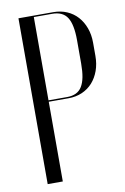

<svg xmlns="http://www.w3.org/2000/svg" viewBox="-81 -748 520 797"><g transform="rotate(-10 179.0 -349.5)"><path d="M54.4 -699V0H118.1V-336H201.8Q232.9 -336 258.8 -347.2Q284.6 -358.4 303.1 -378.9Q321.5 -399.5 331.7 -427.7Q341.9 -455.9 341.9 -489.9V-545.5Q341.9 -579.5 331.5 -607.7Q321.1 -635.9 302.8 -656.2Q284.5 -676.6 258.4 -687.8Q232.4 -699 201.2 -699ZM278.1 -468.5Q278.1 -435.8 273.6 -412.1Q269 -388.4 259.4 -372.7Q249.8 -357 234.1 -349.5Q218.5 -342 197 -342H118.1V-693H195.4Q240.1 -693 259.1 -663.1Q278.1 -633.2 278.1 -567.1Z"/></g></svg>

Font: Moniqa Black
Style: Regular
Weight: 900
Designer: Rajesh Rajput
Foundry: Rajesh Rajput
Version: Version 1.000